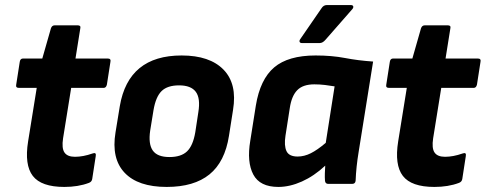

<svg xmlns="http://www.w3.org/2000/svg" viewBox="-20 -726 1918 758"><path d="M234 12Q143 12 109.5 -31.5Q76 -75 91 -168L125 -379H55Q41 -379 44 -392L58 -482Q60 -495 71 -495H147L181 -614Q185 -626 196 -626H287Q300 -626 297 -614L278 -495H405Q419 -495 416 -482L402 -392Q399 -379 389 -379H261L229 -180Q223 -141 234.5 -124Q246 -107 276 -107Q308 -107 345 -120Q361 -126 358 -110L344 -19Q342 -8 331 -4Q310 4 285.5 8Q261 12 234 12Z M638 12Q525 12 472 -44Q419 -100 436 -203L453 -307Q487 -507 697 -507Q808 -507 862.5 -451Q917 -395 900 -292L884 -190Q868 -87 807 -37.5Q746 12 638 12ZM649 -106Q695 -106 718.5 -128.5Q742 -151 751 -204L763 -283Q772 -338 753 -363.5Q734 -389 687 -389Q641 -389 618 -366.5Q595 -344 586 -291L573 -211Q565 -158 583 -132Q601 -106 649 -106Z M1079 12Q1006 12 980 -37Q954 -86 968 -170L990 -309Q1007 -413 1062.5 -460Q1118 -507 1226 -507Q1290 -507 1342 -497Q1394 -487 1453 -483L1396 -127Q1391 -97 1388 -68.5Q1385 -40 1384 -13Q1383 0 1370 0H1276Q1264 0 1263 -13Q1262 -26 1262.5 -41.5Q1263 -57 1264 -72Q1220 -31 1172 -9.5Q1124 12 1079 12ZM1155 -108Q1181 -108 1207 -121Q1233 -134 1266 -162L1301 -385Q1284 -388 1263 -390.5Q1242 -393 1221 -393Q1176 -393 1153.5 -370Q1131 -347 1124 -299L1107 -190Q1101 -151 1111 -129.5Q1121 -108 1155 -108ZM1172 -556Q1165 -556 1163 -560.5Q1161 -565 1165 -571L1249 -693Q1257 -706 1270 -706H1365Q1373 -706 1374.5 -701Q1376 -696 1371 -690L1265 -569Q1254 -556 1242 -556Z M1695 12Q1604 12 1570.5 -31.5Q1537 -75 1552 -168L1586 -379H1516Q1502 -379 1505 -392L1519 -482Q1521 -495 1532 -495H1608L1642 -614Q1646 -626 1657 -626H1748Q1761 -626 1758 -614L1739 -495H1866Q1880 -495 1877 -482L1863 -392Q1860 -379 1850 -379H1722L1690 -180Q1684 -141 1695.5 -124Q1707 -107 1737 -107Q1769 -107 1806 -120Q1822 -126 1819 -110L1805 -19Q1803 -8 1792 -4Q1771 4 1746.5 8Q1722 12 1695 12Z"/></svg>

Font: Sofia Sans ExtraBold
Style: Italic
Weight: 800
Italic angle: -9°
Designer: Botio Nikoltchev, Ani Petrova
Foundry: lettersoup
Version: Version 4.100; ttfautohint (v1.8.4.7-5d5b)